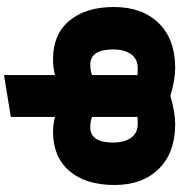

<svg xmlns="http://www.w3.org/2000/svg" viewBox="12 -864 895 959"><g transform="rotate(-90 459.5 -384.5)"><path d="M564 -372V-145Q573 -144 599 -144Q644 -144 668 -177Q692 -210 692 -267Q692 -381 616 -381Q585 -381 564 -372ZM564 -812V-557Q598 -567 644 -567Q768 -567 836 -485Q904 -403 904 -263Q904 -122 823.5 -39.5Q743 43 600 43Q539 43 460 19Q379 43 319 43Q177 43 96 -38.5Q15 -120 15 -260Q15 -404 85 -485.5Q155 -567 280 -567Q320 -567 355 -557V-778ZM355 -145V-372Q334 -381 303 -381Q227 -381 227 -267Q227 -210 251 -177Q275 -144 320 -144Q346 -144 355 -145Z"/></g></svg>

Font: Repo
Style: ExtraBlack
Weight: 1000
Designer: Stefan Peev
Foundry: Context Ltd
Version: Version 001.000